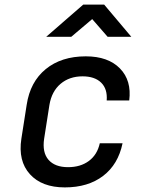

<svg xmlns="http://www.w3.org/2000/svg" viewBox="-20 -805 640 835"><path d="M262 10Q162 10 110 -47.5Q58 -105 73 -202L96 -349Q111 -449 179 -504.5Q247 -560 353 -560Q450 -560 501.5 -507.5Q553 -455 542 -368H444Q448 -418 420 -445.5Q392 -473 339 -473Q282 -473 243.5 -440.5Q205 -408 195 -349L172 -202Q163 -142 191 -110Q219 -78 276 -78Q330 -78 366.5 -105Q403 -132 414 -182H513Q494 -90 428.5 -40Q363 10 262 10ZM181 -645 342 -785H433L551 -645H448L381 -722L290 -645Z"/></svg>

Font: JetBrains Mono NL Medium
Style: Italic
Weight: 500
Italic angle: -9°
Monospace: yes
Designer: Philipp Nurullin, Konstantin Bulenkov
Foundry: JetBrains
Version: Version 2.305; ttfautohint (v1.8.4.7-5d5b)